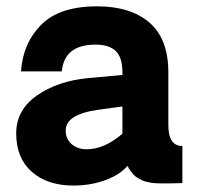

<svg xmlns="http://www.w3.org/2000/svg" viewBox="-20 -574 617 602"><path d="M210 7.8Q128.9 7.8 79.8 -35.2Q30.8 -78.1 30.8 -155.8Q30.8 -229 95.5 -274.4Q160.2 -319.8 255.9 -329.1L363.8 -338.9V-348.1Q363.8 -394 342.8 -414.1Q321.8 -434.1 279.8 -434.1Q181.6 -434.1 173.8 -350.1H45.9Q51.8 -439 109.4 -496.6Q167 -554.2 284.2 -554.2Q389.2 -554.2 448.5 -503.2Q507.8 -452.1 507.8 -347.2V-182.1Q507.8 -116.2 551.8 -116.2V0Q546.9 0 533.4 0.5Q520 1 512.2 1Q511.2 1 498.5 1Q485.8 1 482.9 1Q480 1 469 0.5Q458 0 454.1 -1Q450.2 -2 440.2 -3.9Q430.2 -5.9 425.5 -8.5Q420.9 -11.2 412.8 -15.6Q404.8 -20 399.9 -25.4Q395 -30.8 389.4 -37.8Q383.8 -44.9 379.9 -54.2Q356.9 -26.4 310.5 -9.3Q264.2 7.8 210 7.8ZM252 -106Q307.1 -106 363.8 -154.8V-240.2L289.1 -230Q186 -215.8 186 -165Q186 -138.2 204.6 -122.1Q223.1 -106 252 -106Z"/></svg>

Font: Oakes Grotesk
Style: Bold
Weight: 700
Designer: Samuel Oakes
Foundry: Samuel Oakes
Version: Version 1.0 | wf-rip DC20170320